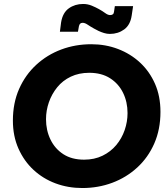

<svg xmlns="http://www.w3.org/2000/svg" viewBox="-20 -936 844 968"><path d="M395 12Q323 12 260 -11.5Q197 -35 149 -79.5Q101 -124 73 -187Q45 -250 45 -328Q45 -417 76.5 -488Q108 -559 163 -609.5Q218 -660 289 -686.5Q360 -713 440 -713Q512 -713 575 -689Q638 -665 686 -620.5Q734 -576 761.5 -513.5Q789 -451 789 -372Q789 -284 758 -213Q727 -142 672 -91.5Q617 -41 546 -14.5Q475 12 395 12ZM404 -131Q456 -131 497 -151Q538 -171 566 -204.5Q594 -238 608.5 -280Q623 -322 623 -366Q623 -422 600.5 -468Q578 -514 535 -541.5Q492 -569 430 -569Q378 -569 337 -549.5Q296 -530 268.5 -496Q241 -462 226.5 -420.5Q212 -379 212 -335Q212 -279 234.5 -232.5Q257 -186 299.5 -158.5Q342 -131 404 -131ZM534 -765Q519 -765 504.5 -769.5Q490 -774 477 -780Q464 -786 454 -792Q436 -802 422 -811.5Q408 -821 397 -821Q389 -821 384.5 -817Q380 -813 378 -804L373 -776H282L288 -823Q296 -872 327 -894Q358 -916 399 -916Q422 -916 442.5 -907.5Q463 -899 479 -890Q497 -880 510.5 -870Q524 -860 535 -860Q544 -860 549 -864Q554 -868 555 -878L559 -905H651L644 -858Q637 -810 606 -787.5Q575 -765 534 -765Z"/></svg>

Font: MuseoModerno
Style: Bold Italic
Weight: 700
Italic angle: -9°
Designer: Pablo Cosgaya, Héctor Gatti, Marcela Romero, and the Authors of The MuseoModerno Project.
Foundry: Omnibus-Type Team
Version: Version 1.003